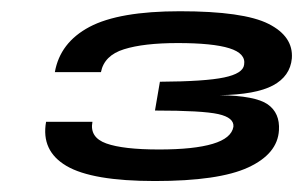

<svg xmlns="http://www.w3.org/2000/svg" viewBox="-20 -702 552 350"><path d="M262.5 -372Q379 -372 432.5 -396.8Q486 -421.5 488.5 -464.5Q490.5 -496 468 -511.8Q445.5 -527.5 380.5 -528.5Q446 -529.5 477.5 -546.2Q509 -563 512 -595.5Q515 -635.5 469.5 -658.5Q424 -681.5 308 -681.5Q197 -681.5 143.2 -653Q89.5 -624.5 80 -570.5H164Q170 -601 206 -612.2Q242 -623.5 304 -623.5Q368 -623.5 398.2 -614Q428.5 -604.5 425 -584Q423 -568 388.5 -560.8Q354 -553.5 271.5 -553L262.5 -500.5Q349 -500.5 378 -494Q407 -487.5 405.5 -471Q402 -450 367.8 -439.8Q333.5 -429.5 270 -429.5Q204.5 -429.5 173.8 -440.5Q143 -451.5 148.5 -480H64Q54.5 -427 101.2 -399.5Q148 -372 262.5 -372Z"/></svg>

Font: Anybody Expanded
Style: Bold Italic
Weight: 700
Width: 7
Italic angle: -10°
Version: Version 1.113;gftools[0.9.25]